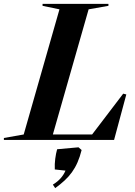

<svg xmlns="http://www.w3.org/2000/svg" viewBox="-74 -720 694 988"><path d="M-54 0H513L576 -234L560 -238L400 -28H198L382 -672L484 -690V-700H145V-690L232 -672L48 -28L-54 -10ZM198 230 210 248C282 196 322 148 346 52L330 38L220 48C212 76 206 116 208 152L263 158C251 186 231 210 198 230Z"/></svg>

Font: Mazius Display Extra Italic
Style: Bold
Weight: 700
Italic angle: -17°
Designer: Alberto Casagrande & Collletttivo
Foundry: Collletttivo
Version: Version 2.000;Glyphs 3.2 (3217)